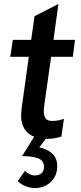

<svg xmlns="http://www.w3.org/2000/svg" viewBox="-20 -695 411 973"><path d="M212 9 179 52Q220 60 245 83.5Q270 107 270 147Q270 196 237.5 227Q205 258 155 258Q135 258 111 249Q87 240 70 223L107 170Q116 181 129.5 187.5Q143 194 156 194Q178 194 190.5 183Q203 172 203 151Q203 118 172 107Q141 96 92 96L153 -2Q87 -29 87 -110Q87 -124 90 -149L126 -407H32L45 -493H138L155 -613L276 -675L251 -493H360L349 -407H239L205 -166Q202 -148 202 -130Q202 -105 212 -93.5Q222 -82 246 -82Q274 -82 304 -93L291 -3Q255 9 214 9Z"/></svg>

Font: Hanken Grotesk SemiBold
Style: Italic
Weight: 600
Italic angle: -8°
Designer: Alfredo Marco Pradil
Foundry: Hanken Design Co.
Version: Version 3.014